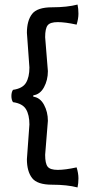

<svg xmlns="http://www.w3.org/2000/svg" viewBox="-20 -751 384 842"><path d="M178 -588 190 -439Q190 -400 173 -368.5Q156 -337 126 -333V-327Q156 -323 173 -291.5Q190 -260 190 -221L178 -72Q178 -34 189 -20Q200 -6 233 -6Q266 -6 316 -17Q324 9 324 31Q324 53 320 71Q274 59 208.5 59Q143 59 120.5 29.5Q98 0 98 -53L109 -205Q109 -247 94 -272Q79 -297 37 -303Q30 -313 30 -330Q30 -347 37 -357Q79 -363 94 -388Q109 -413 109 -455L98 -607Q98 -660 120.5 -689.5Q143 -719 208.5 -719Q274 -719 320 -731Q324 -713 324 -691Q324 -669 316 -643Q266 -654 233 -654Q200 -654 189 -640Q178 -626 178 -588Z"/></svg>

Font: Port Lligat Sans
Style: Regular
Weight: 400
Designer: Dario Muhafara, Eduardo Rodriguez Tunni
Foundry: Tipo
Version: Version 1.002